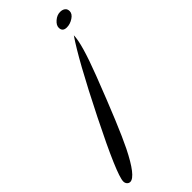

<svg xmlns="http://www.w3.org/2000/svg" viewBox="-234 -528 825 825"><g transform="rotate(-45 178.5 -115.0)"><path d="M295.9 -367.2Q295.9 -318.8 241.2 -176.8Q153.3 51.3 111.3 136.2Q54.7 250 22 250Q13.7 250 7.8 243.4Q2 236.8 2 227.1Q2 187 119.1 -46.9Q236.3 -280.8 295.9 -367.2ZM325.2 -480Q338.9 -480 347.9 -473.4Q356.9 -466.8 356.9 -453.1Q356.9 -437 338.1 -424.6Q319.3 -412.1 298.8 -412.1Q272.9 -412.1 272.9 -436Q272.9 -451.2 289.6 -465.6Q306.2 -480 325.2 -480Z"/></g></svg>

Font: Dancing Script OT
Style: Regular
Weight: 400
Foundry: Pablo Impallari. www.impallari.com
Version: Version 1.000